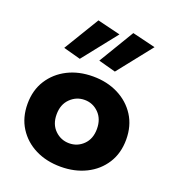

<svg xmlns="http://www.w3.org/2000/svg" viewBox="-137 -848 864 962"><g transform="rotate(20 295.0 -367.0)"><path d="M201 -531 109 -556 223 -744 346 -714ZM388 -531 296 -556 409 -744 533 -714ZM32 -230Q32 -303 66.5 -357Q101 -411 160 -441Q219 -471 295 -471Q370 -471 429.5 -441Q489 -411 523.5 -357Q558 -303 558 -230Q558 -157 523.5 -103Q489 -49 429.5 -19.5Q370 10 295 10Q219 10 160 -19.5Q101 -49 66.5 -103Q32 -157 32 -230ZM187 -230Q187 -177 219 -146Q251 -115 295 -115Q339 -115 370.5 -146Q402 -177 402 -230Q402 -283 370.5 -314.5Q339 -346 295 -346Q251 -346 219 -314.5Q187 -283 187 -230Z"/></g></svg>

Font: Jost*
Style: Bold
Weight: 700
Version: Version 3.7